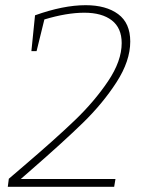

<svg xmlns="http://www.w3.org/2000/svg" viewBox="-20 -720 556 740"><path d="M100 -65 60 -30H425L420 0H10L14 -31L70 -79Q193 -184 268.5 -256.5Q344 -329 396.5 -407Q449 -485 449 -554Q449 -612 411 -641.5Q373 -671 305 -671Q237 -671 151 -645L121 -523H101L115 -661Q224 -700 310 -700Q389 -700 435.5 -665.5Q482 -631 482 -560Q482 -485 429 -403Q376 -321 299.5 -246.5Q223 -172 100 -65Z"/></svg>

Font: Bitter Pro ExtraLight
Style: Italic
Weight: 275
Italic angle: -9°
Designer: Sol Matas, and Bitter project Authors
Foundry: Sol Matas
Version: Version 1.010